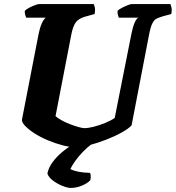

<svg xmlns="http://www.w3.org/2000/svg" viewBox="-20 -724 864 944"><path d="M354 0Q324 0 288 -9.5Q252 -19 216 -34Q180 -49 151 -67.5Q122 -86 104.5 -104Q87 -122 88 -136L170 -558Q176 -588 185.5 -609Q195 -630 205 -637H109Q107 -642 104 -650.5Q101 -659 102 -671Q110 -679 124.5 -686.5Q139 -694 153 -699Q167 -704 173 -704H441Q443 -700 446 -688Q449 -676 445 -655L398 -642Q367 -633 353 -614.5Q339 -596 331 -556L253 -153Q264 -143 283 -132.5Q302 -122 324 -113.5Q346 -105 365.5 -99.5Q385 -94 395 -94Q414 -94 441.5 -101Q469 -108 497 -119.5Q525 -131 544 -144L626 -557Q633 -592 642 -612.5Q651 -633 660 -637H564Q563 -640 560 -650Q557 -660 558 -671Q565 -678 579.5 -685.5Q594 -693 608 -698.5Q622 -704 628 -704H818Q820 -699 823 -687Q826 -675 822 -655L781 -644Q765 -639 752 -633.5Q739 -628 729.5 -610Q720 -592 712 -549L627 -108Q613 -92 579 -73Q545 -54 502.5 -37.5Q460 -21 420 -10.5Q380 0 354 0ZM327 200Q312 200 287 190Q262 180 240.5 164Q219 148 213 129Q219 100 238 74Q257 48 283.5 25.5Q310 3 339 -14L434 -18Q409 0 387 23Q365 46 349.5 68Q334 90 326 107Q340 115 364 120Q388 125 423 126Q425 131 426 140Q427 149 424 162Q409 178 382 189Q355 200 327 200Z"/></svg>

Font: Texturina 12pt Black
Style: Italic
Weight: 900
Italic angle: -11°
Designer: Guillermo Torres Carreño
Foundry: Omnibus-Type
Version: Version 1.002